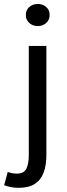

<svg xmlns="http://www.w3.org/2000/svg" viewBox="-61 -714 330 950"><path d="M32.2 215.3Q9.3 215.3 -9 211.4Q-27.3 207.5 -40.5 202.6L-22.9 137.2Q-14.2 140.1 -2.4 142.6Q9.3 145 22.5 145Q57.6 145 69.6 120.6Q81.5 96.2 81.5 52.7V-486.8H168.5V52.7Q168.5 102.5 155.3 138.9Q142.1 175.3 112.1 195.3Q82 215.3 32.2 215.3ZM126 -585Q101.1 -585 84 -600.3Q66.9 -615.7 66.9 -639.6Q66.9 -664.6 84 -679.4Q101.1 -694.3 126 -694.3Q150.4 -694.3 167.5 -679.4Q184.6 -664.6 184.6 -639.6Q184.6 -615.7 167.5 -600.3Q150.4 -585 126 -585Z"/></svg>

Font: Varta Light Medium
Style: Regular
Weight: 500
Version: Version 1.004